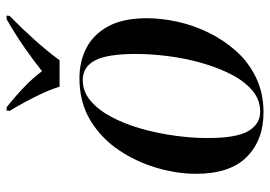

<svg xmlns="http://www.w3.org/2000/svg" viewBox="-138 -668 816 580"><g transform="rotate(-90 270.0 -378.0)"><path d="M220 10Q137 10 86 -40.5Q35 -91 35 -194Q35 -250 52.5 -311Q70 -372 105.5 -425.5Q141 -479 195.5 -512.5Q250 -546 324 -546Q374 -546 415 -525Q456 -504 480.5 -459Q505 -414 505 -342Q505 -299 494.5 -250.5Q484 -202 461.5 -156Q439 -110 405.5 -72.5Q372 -35 325.5 -12.5Q279 10 220 10ZM223 0Q259 0 287 -24Q315 -48 335.5 -88Q356 -128 370 -177.5Q384 -227 390.5 -278.5Q397 -330 397 -376Q397 -462 377.5 -499Q358 -536 318 -536Q283 -536 255 -512Q227 -488 206 -448Q185 -408 171 -358.5Q157 -309 150 -257Q143 -205 143 -159Q143 -72 164 -36Q185 0 223 0ZM298 -606Q291 -630 278 -658Q265 -686 250.5 -712.5Q236 -739 225 -757L226 -766H236Q270 -739 297.5 -712.5Q325 -686 345 -659Q376 -684 417 -712.5Q458 -741 502 -766H513L512 -757Q477 -723 441 -683Q405 -643 378 -606Z"/></g></svg>

Font: Noto Serif Display SemiCondensed Medium
Style: Italic
Weight: 500
Width: 4
Italic angle: -12°
Designer: Monotype Design Team
Foundry: Monotype Imaging Inc.
Version: Version 2.009